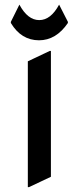

<svg xmlns="http://www.w3.org/2000/svg" viewBox="-20 -772 333 812"><path d="M97.7 19.5V-512.7L190.4 -556.6H195.3V-24.4L102.5 19.5ZM25.9 -674.8V-679.7L62 -752.4Q97.2 -687 146 -687Q194.8 -687 230 -752.4L267.1 -679.7V-674.8Q217.3 -601.6 145 -601.6Q69.8 -601.6 25.9 -674.8Z"/></svg>

Font: Nova Oval
Style: Book
Weight: 400
Version: Version 2.000